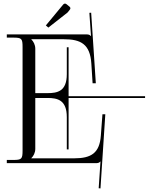

<svg xmlns="http://www.w3.org/2000/svg" viewBox="-20 -911 830 1072"><path d="M352 -887C349 -889 346 -891 343 -891C339 -891 336 -889 333 -886L236 -769L250 -757L357 -841L369 -856C371 -859 373 -861 373 -864C373 -868 372 -871 368 -874ZM18 0H513C529 0 533 -2 540 -9H541L531 140L541 141L568 -273H552L543 -153C535.8 -57.1 490 -27 394 -27H155V-28C167 -40 177 -58 177 -80V-364H245C301 -364 353 -353 353 -257V-77H363V-364H790V-374H363V-647H353V-497C353 -401 301 -391 245 -391H177V-639C177 -661 167 -679 155 -691V-692H336C432 -692 483.1 -664 490 -556L497 -446H515L489 -840L479 -839.3L488 -710H487C480 -717 476 -719 460 -719H18V-701H53C101 -701 106 -696 106 -648V-71C106 -23 101 -18 53 -18H18Z"/></svg>

Font: FoglihtenNo04
Style: Regular
Weight: 500
Designer: gluk (gluksza@wp.pl)
Foundry: gluk (gluksza@wp.pl)
Version: Version 0.70